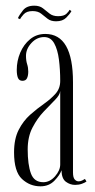

<svg xmlns="http://www.w3.org/2000/svg" viewBox="-20 -646 334 676"><path d="M122.5 10Q85 10 57.2 -16Q29.5 -42 29.5 -109.5Q29.5 -157 45.8 -188.8Q62 -220.5 86.2 -242Q110.5 -263.5 134.8 -280.5Q159 -297.5 175.5 -316Q192 -334.5 192 -361Q192 -401 187.5 -436.2Q183 -471.5 170.8 -493.5Q158.5 -515.5 135.5 -515.5Q110 -515.5 90.8 -494.8Q71.5 -474 71.5 -449.5Q71.5 -432.5 75.5 -420.2Q79.5 -408 79.5 -394Q79.5 -380 75.2 -370.8Q71 -361.5 59 -361.5Q47.5 -361.5 43.2 -371.8Q39 -382 39 -400Q39 -431.5 51.2 -460.5Q63.5 -489.5 86 -508Q108.5 -526.5 139.5 -526.5Q237 -526.5 237 -356.5V-39Q237 -21 243 -14.2Q249 -7.5 257 -7.5Q263 -7.5 269.2 -10.5Q275.5 -13.5 279 -16L284.5 -7Q279.5 -3 268.5 1Q257.5 5 244.5 5Q227 5 212 -6Q197 -17 196.5 -46.5Q191 -30 171.8 -10Q152.5 10 122.5 10ZM132.5 -4.5Q155.5 -4.5 173.8 -25.2Q192 -46 192 -67V-325.5Q190.5 -311 173.2 -293.8Q156 -276.5 133.8 -253Q111.5 -229.5 94.5 -197Q77.5 -164.5 77.5 -120Q77.5 -66.5 88.8 -35.5Q100 -4.5 132.5 -4.5ZM177.5 -571Q159 -571 147.5 -580Q136 -589 124.8 -598Q113.5 -607 94.5 -607Q73.5 -607 63.2 -595.5Q53 -584 50.5 -578.5L43 -582Q48 -593.5 61 -609.8Q74 -626 100.5 -626Q119.5 -626 131.2 -616.8Q143 -607.5 154.5 -598.2Q166 -589 184.5 -589Q205.5 -589 214.2 -597.8Q223 -606.5 225 -611.5L231.5 -607Q226 -596.5 213.2 -583.8Q200.5 -571 177.5 -571Z"/></svg>

Font: Imbue 100pt ExtraLight
Style: Regular
Weight: 200
Designer: Tyler Finck
Foundry: Etcetera Type Company
Version: Version 1.102; ttfautohint (v1.8.3)